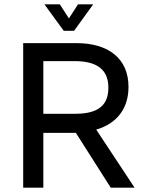

<svg xmlns="http://www.w3.org/2000/svg" viewBox="-20 -866 674 886"><path d="M298 -781 256 -846H185L274 -724H322L410 -846H340L298 -781ZM424 -268C498 -289 573 -346 573 -465C573 -597 479 -667 333 -667H87V0H180V-253H330L491 0H601L424 -268ZM329 -341H180V-584H325C453 -584 480 -522 480 -462C480 -402 457 -341 329 -341Z"/></svg>

Font: Maven Pro
Style: Medium
Weight: 500
Designer: Joe Prince
Foundry: Joe Prince
Version: Version 1.003